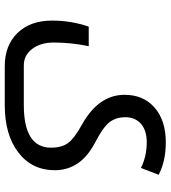

<svg xmlns="http://www.w3.org/2000/svg" viewBox="24 -558 700 787"><g transform="rotate(90 373.5 -165.0)"><path d="M252 165H411.1C492.5 165 557.4 146.4 605.7 109.1C654.1 71.9 678.2 22.1 678.2 -40C678.2 -109.7 641.8 -164.1 568.8 -203.1C522.3 -227.2 492.7 -248.2 480 -266.1C467.3 -284 460.9 -304.7 460.9 -328.1C460.9 -356.1 470.1 -377.9 488.3 -393.6C506.5 -409.2 531.7 -417 564 -417C602.4 -417 637.4 -409 668.9 -393.1L696.8 -465.8C659.7 -485.4 615.4 -495.1 564 -495.1C504.1 -495.1 456.6 -479.8 421.6 -449.2C386.6 -418.6 369.1 -377.6 369.1 -326.2C369.1 -255.9 409 -198.1 488.8 -152.8C529.1 -130.7 555.4 -110.8 567.6 -93.3C579.8 -75.7 585.9 -52.9 585.9 -24.9C585.9 49.6 527.7 86.9 411.1 86.9H249C220.7 86.9 197.9 75.4 180.7 52.2C163.4 29.1 154.8 -0.3 154.8 -36.1C154.8 -83 159.8 -130.7 169.9 -179.2H89.8C73.2 -131.7 64.9 -81.5 64.9 -28.8C64.9 30.8 81.9 78 115.7 112.8C149.6 147.6 195 165 252 165Z"/></g></svg>

Font: Droid Sans Arabic
Style: Regular
Weight: 400
Foundry: Ascender Corporation
Version: Version 1.00